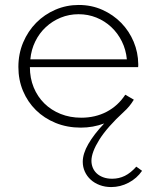

<svg xmlns="http://www.w3.org/2000/svg" viewBox="-20 -500 647 774"><path d="M305.9 14.5Q250.9 14.5 204.5 -4.3Q158.2 -23.2 124.8 -56.1Q91.4 -89.1 72.7 -133.6Q54.1 -178.2 54.1 -230Q54.1 -283.2 73.4 -328.9Q92.7 -374.5 125.9 -408.2Q159.1 -441.8 203.4 -460.9Q247.7 -480 297.3 -480Q349.1 -480 393 -460.2Q436.8 -440.5 468.9 -407.5Q500.9 -374.5 518.9 -331.6Q536.8 -288.6 537.3 -241.8Q537.3 -238.2 537.3 -235.5Q537.3 -232.7 536.8 -229.5H100.5Q100.5 -185 115.9 -147.5Q131.4 -110 158.9 -83Q186.4 -55.9 224.3 -40.7Q262.3 -25.5 307.3 -25.5Q364.5 -25.5 410.2 -49.5Q455.9 -73.6 485 -118.2L519.5 -98.2Q502.7 -70 479.5 -49.5Q411.8 12.7 380.2 63.4Q348.6 114.1 348.6 148.2Q348.6 162.7 353.9 175.7Q359.1 188.6 369.5 198.6Q380 208.6 395.7 214.5Q411.4 220.5 432.3 220.5Q459.5 220.5 483.2 208.9Q506.8 197.3 529.5 171.8L552.7 188.6Q531.8 219.1 498.4 236.6Q465 254.1 428.2 254.1Q403.2 254.1 382 246.1Q360.9 238.2 345.7 224.3Q330.5 210.5 322 191.8Q313.6 173.2 313.6 152.3Q313.6 119.5 336.1 80.5Q358.6 41.4 400 -2.3Q355 14.5 305.9 14.5ZM491.4 -260.9Q487.7 -300 471.1 -333.4Q454.5 -366.8 428.4 -391.1Q402.3 -415.5 368.6 -429.1Q335 -442.7 296.8 -442.7Q258.6 -442.7 224.8 -428.9Q190.9 -415 164.8 -390.7Q138.6 -366.4 122.3 -333.2Q105.9 -300 102.3 -260.9Z"/></svg>

Font: Spartan Light
Style: Regular
Weight: 300
Designer: Matt Bailey, Mirko Velimirovic
Foundry: Matt Bailey
Version: Version 1.005